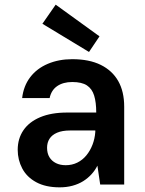

<svg xmlns="http://www.w3.org/2000/svg" viewBox="-20 -792 623 824"><path d="M236 12Q176 12 135.5 -10Q95 -32 75.5 -69Q56 -106 56 -149Q56 -197 80.5 -233Q105 -269 152.5 -289Q200 -309 268 -309H393Q393 -353 384 -382Q375 -411 353 -425.5Q331 -440 290 -440Q251 -440 225.5 -422.5Q200 -405 193 -371H75Q81 -423 109.5 -460.5Q138 -498 185 -518Q232 -538 290 -538Q363 -538 412.5 -513.5Q462 -489 487.5 -444Q513 -399 513 -334V0H410L398 -81Q388 -61 372.5 -44Q357 -27 337 -14.5Q317 -2 291.5 5Q266 12 236 12ZM262 -83Q289 -83 311.5 -94Q334 -105 350.5 -125Q367 -145 377 -171Q387 -197 389 -226V-232H281Q247 -232 225 -222.5Q203 -213 192.5 -196.5Q182 -180 182 -158Q182 -134 192 -117.5Q202 -101 220 -92Q238 -83 262 -83ZM362 -569 162 -690 219 -772 407 -636Z"/></svg>

Font: DM Sans 9pt
Style: Semibold
Weight: 600
Designer: Colophon Foundry, Jonny Pinhorn
Foundry: Colophon Foundry
Version: Version 4.004;gftools[0.9.30]